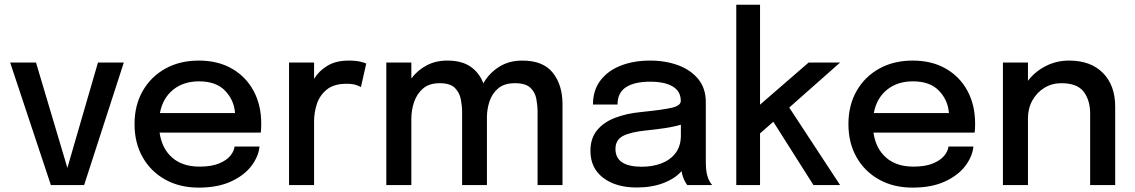

<svg xmlns="http://www.w3.org/2000/svg" viewBox="-20 -802 4918 832"><path d="M516.5 -531 344.5 0H200.5L24 -531H136L272 -74.5L404.5 -531Z M1104.5 -167Q1100.5 -124 1069.5 -83Q1038.5 -42 981 -15.5Q923.5 11 841 11Q758.5 11 695.8 -24Q633 -59 598 -121Q563 -183 563 -264Q563 -346 598.5 -408Q634 -470 696.8 -504.8Q759.5 -539.5 841.5 -539.5Q924.5 -539.5 985.2 -504.5Q1046 -469.5 1079 -408Q1112 -346.5 1112 -266.5Q1112 -257.5 1111.5 -244.8Q1111 -232 1110 -227.5H671.5Q681.5 -158 726.2 -119Q771 -80 844.5 -80Q896 -80 928.8 -93.5Q961.5 -107 978 -127Q994.5 -147 996.5 -167ZM842.5 -449.5Q775 -449.5 730 -413Q685 -376.5 673 -312H998.5Q994.5 -368 955.5 -408.8Q916.5 -449.5 842.5 -449.5Z M1232.5 0V-531H1341V-460.5Q1362.5 -495.5 1399.5 -517.5Q1436.5 -539.5 1491 -539.5Q1523 -539.5 1542.8 -534.5Q1562.5 -529.5 1567 -526.5L1544 -424.5Q1539 -428 1523.8 -433.5Q1508.5 -439 1481.5 -439Q1427 -439 1396.2 -414Q1365.5 -389 1353.2 -351.8Q1341 -314.5 1341 -277V0Z M1654 0V-531H1762.5V-462Q1789 -497.5 1828.5 -518.5Q1868 -539.5 1918 -539.5Q1981.5 -539.5 2019.5 -512.8Q2057.5 -486 2074.5 -441Q2099.5 -485 2142.5 -512.2Q2185.5 -539.5 2243.5 -539.5Q2333.5 -539.5 2375.5 -486.8Q2417.5 -434 2417.5 -350.5V0H2309.5V-317Q2309.5 -344 2304.2 -373Q2299 -402 2278.2 -421.8Q2257.5 -441.5 2211 -441.5Q2165 -441.5 2138.5 -418.8Q2112 -396 2101 -362Q2090 -328 2090 -294V0H1982.5V-315.5Q1982.5 -342 1977 -371.2Q1971.5 -400.5 1951.2 -421Q1931 -441.5 1885.5 -441.5Q1840 -441.5 1813.2 -418.5Q1786.5 -395.5 1774.5 -360.2Q1762.5 -325 1762.5 -288V0Z M2739 10.5Q2649 10.5 2593.8 -31.5Q2538.5 -73.5 2538.5 -148.5Q2538.5 -202 2566.8 -237Q2595 -272 2644.8 -291.2Q2694.5 -310.5 2758 -316.5Q2852 -326 2891 -335Q2930 -344 2930 -364.5V-365.5Q2930 -406 2895.5 -427Q2861 -448 2797 -448Q2729.5 -448 2692.8 -424.2Q2656 -400.5 2656 -349H2549.5Q2549.5 -410 2581.2 -452.5Q2613 -495 2669 -517.2Q2725 -539.5 2797.5 -539.5Q2864 -539.5 2918.8 -519.2Q2973.5 -499 3006 -459Q3038.5 -419 3038.5 -359.5V-106Q3038.5 -87.5 3039.8 -70.2Q3041 -53 3045.5 -39.5Q3050 -24 3056.2 -13.8Q3062.5 -3.5 3066.5 0H2958.5Q2955.5 -3 2949.8 -12.8Q2944 -22.5 2939.5 -35.5Q2935.5 -46.5 2933.5 -60.5Q2905 -28 2854.8 -8.8Q2804.5 10.5 2739 10.5ZM2761.5 -79.5Q2808 -79.5 2846.5 -94.2Q2885 -109 2907.8 -139.2Q2930.5 -169.5 2930.5 -215.5V-261.5Q2899.5 -252.5 2861 -246.8Q2822.5 -241 2782.5 -237Q2715 -230.5 2681 -213.5Q2647 -196.5 2647 -156.5Q2647 -79.5 2761.5 -79.5Z M3170.5 0V-781.5H3273.5V-348.5L3484 -531H3620.5L3400 -336L3620.5 0H3505L3331 -274.5L3273.5 -224V0Z M4198 -167Q4194 -124 4163 -83Q4132 -42 4074.5 -15.5Q4017 11 3934.5 11Q3852 11 3789.2 -24Q3726.5 -59 3691.5 -121Q3656.5 -183 3656.5 -264Q3656.5 -346 3692 -408Q3727.5 -470 3790.2 -504.8Q3853 -539.5 3935 -539.5Q4018 -539.5 4078.8 -504.5Q4139.5 -469.5 4172.5 -408Q4205.5 -346.5 4205.5 -266.5Q4205.5 -257.5 4205 -244.8Q4204.5 -232 4203.5 -227.5H3765Q3775 -158 3819.8 -119Q3864.5 -80 3938 -80Q3989.5 -80 4022.2 -93.5Q4055 -107 4071.5 -127Q4088 -147 4090 -167ZM3936 -449.5Q3868.5 -449.5 3823.5 -413Q3778.5 -376.5 3766.5 -312H4092Q4088 -368 4049 -408.8Q4010 -449.5 3936 -449.5Z M4326 0V-531H4434.5V-452Q4465.5 -492.5 4512 -516Q4558.5 -539.5 4612.5 -539.5Q4706.5 -539.5 4759.5 -485.8Q4812.5 -432 4812.5 -339.5V0H4704V-309.5Q4704 -367.5 4676 -404.5Q4648 -441.5 4579 -441.5Q4538.5 -441.5 4505.8 -421.5Q4473 -401.5 4453.8 -367Q4434.5 -332.5 4434.5 -289.5V0Z"/></svg>

Font: Epilogue Medium
Style: Regular
Weight: 500
Designer: Tyler Finck
Foundry: Etcetera Type Co
Version: Version 2.111; ttfautohint (v1.8.3)